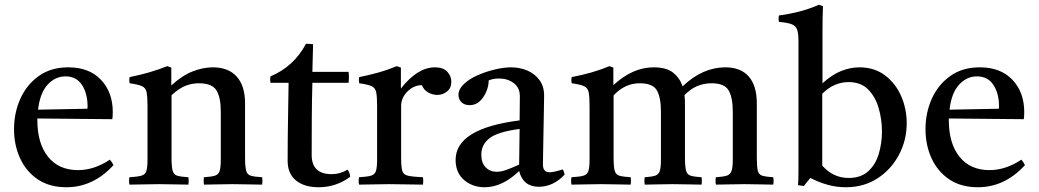

<svg xmlns="http://www.w3.org/2000/svg" viewBox="-20 -775 4368 807"><path d="M259 12Q188 12 139 -21Q90 -54 64.5 -109.5Q39 -165 39 -232Q39 -301 65.5 -360Q92 -419 143 -455.5Q194 -492 267 -492Q355 -492 404.5 -439.5Q454 -387 454 -304Q454 -294 453.5 -286.5Q453 -279 452 -274L137 -277Q137 -273 137 -270Q137 -172 182 -116Q227 -60 308 -60Q376 -60 442 -104Q452 -92 457 -81Q372 12 259 12ZM140 -314 347 -318Q348 -320 348 -323.5Q348 -327 348 -328Q348 -382 324.5 -418Q301 -454 255 -454Q212 -454 180 -419Q148 -384 140 -314Z M837 1Q835 -15 837 -30Q868 -32 883 -36.5Q898 -41 903 -56Q908 -71 908 -104V-306Q908 -366 889.5 -395.5Q871 -425 816 -425Q787 -425 760 -414.5Q733 -404 701 -375V-114Q701 -75 705.5 -58Q710 -41 725 -36.5Q740 -32 772 -30Q774 -15 772 1Q744 1 713.5 0Q683 -1 648 -1Q616 -1 585 0Q554 1 524 1Q521 -15 524 -30Q558 -32 574 -36.5Q590 -41 595 -56Q600 -71 600 -104V-328Q600 -367 596.5 -386Q593 -405 577.5 -412.5Q562 -420 525 -425Q522 -439 525 -451Q611 -468 683 -497L700 -491V-416Q746 -458 790 -475Q834 -492 874 -492Q940 -492 975 -453Q1010 -414 1010 -341V-114Q1010 -75 1014.5 -58Q1019 -41 1034 -36.5Q1049 -32 1082 -30Q1084 -15 1082 1Q1052 1 1023.5 0Q995 -1 957 -1Q920 -1 892.5 0Q865 1 837 1Z M1319 12Q1259 12 1224 -16.5Q1189 -45 1189 -99Q1189 -187 1190.5 -269Q1192 -351 1193 -427H1117Q1114 -442 1117 -454Q1216 -496 1266 -591Q1274 -591 1282 -590.5Q1290 -590 1296 -589Q1295 -563 1294.5 -534Q1294 -505 1293 -473H1445Q1448 -451 1445 -427H1293Q1291 -357 1290.5 -279.5Q1290 -202 1290 -124Q1290 -43 1374 -43Q1410 -43 1441 -62Q1450 -50 1452 -32Q1393 12 1319 12Z M1489 1Q1486 -15 1489 -30Q1523 -32 1539 -36.5Q1555 -41 1560 -56Q1565 -71 1565 -104V-328Q1565 -367 1561.5 -386Q1558 -405 1542.5 -412.5Q1527 -420 1490 -425Q1487 -439 1490 -451Q1530 -459 1568 -469.5Q1606 -480 1648 -497L1665 -491V-403Q1735 -492 1808 -492Q1843 -492 1860 -473.5Q1877 -455 1877 -432Q1877 -405 1859 -390.5Q1841 -376 1818 -376Q1799 -376 1780.5 -386Q1762 -396 1753 -417Q1719 -417 1692.5 -390.5Q1666 -364 1666 -329V-114Q1666 -75 1670.5 -58Q1675 -41 1694.5 -36.5Q1714 -32 1758 -30Q1760 -16 1758 1Q1724 1 1688 0Q1652 -1 1614 -1Q1577 -1 1548.5 0Q1520 1 1489 1Z M2245 10Q2179 10 2162 -56Q2091 12 2017 12Q1966 12 1930.5 -18.5Q1895 -49 1895 -103Q1895 -235 2164 -269Q2164 -293 2164.5 -318Q2165 -343 2165 -371Q2165 -406 2139.5 -425.5Q2114 -445 2078 -445Q2052 -445 2034 -437Q2034 -414 2024 -390Q2014 -366 1996.5 -349.5Q1979 -333 1954 -333Q1932 -333 1919.5 -345.5Q1907 -358 1907 -376Q1907 -400 1929.5 -421.5Q1952 -443 1987 -458.5Q2022 -474 2060 -483Q2098 -492 2128 -492Q2165 -492 2196.5 -478.5Q2228 -465 2247.5 -438.5Q2267 -412 2267 -373Q2267 -349 2266 -310.5Q2265 -272 2264.5 -228.5Q2264 -185 2263 -146Q2262 -107 2262 -83Q2262 -51 2290 -51Q2308 -51 2345 -63Q2349 -58 2350.5 -52Q2352 -46 2353 -41Q2328 -14 2300.5 -2Q2273 10 2245 10ZM2162 -83 2164 -233Q2072 -221 2037.5 -194Q2003 -167 2003 -125Q2003 -90 2021.5 -71.5Q2040 -53 2068 -53Q2086 -53 2108.5 -61Q2131 -69 2162 -83Z M2989 1Q2986 -15 2989 -30Q3019 -32 3034 -36.5Q3049 -41 3054.5 -56Q3060 -71 3060 -104V-306Q3060 -365 3042.5 -395Q3025 -425 2971 -425Q2904 -425 2857 -375Q2859 -359 2859 -341V-114Q2859 -75 2863.5 -58Q2868 -41 2883 -36.5Q2898 -32 2929 -30Q2931 -15 2929 1Q2901 1 2873 0Q2845 -1 2807 -1Q2770 -1 2742.5 0Q2715 1 2690 1Q2687 -15 2690 -30Q2719 -32 2733.5 -36.5Q2748 -41 2753 -56Q2758 -71 2758 -104V-306Q2758 -365 2741 -395Q2724 -425 2669 -425Q2606 -425 2559 -374V-114Q2559 -75 2563.5 -58Q2568 -41 2583.5 -36.5Q2599 -32 2631 -30Q2633 -15 2631 1Q2603 1 2573.5 0Q2544 -1 2506 -1Q2470 -1 2441 0Q2412 1 2382 1Q2379 -15 2382 -30Q2416 -32 2432 -36.5Q2448 -41 2453 -56Q2458 -71 2458 -104V-328Q2458 -367 2454.5 -386Q2451 -405 2435.5 -412.5Q2420 -420 2383 -425Q2380 -439 2383 -451Q2425 -459 2464 -470Q2503 -481 2541 -497L2558 -491V-417Q2639 -492 2727 -492Q2782 -492 2810 -469Q2838 -446 2849 -412Q2892 -453 2937 -472.5Q2982 -492 3028 -492Q3094 -492 3127.5 -453Q3161 -414 3161 -341V-114Q3161 -75 3165 -58Q3169 -41 3184 -36.5Q3199 -32 3230 -30Q3233 -15 3230 1Q3202 1 3174 0Q3146 -1 3109 -1Q3071 -1 3042.5 0Q3014 1 2989 1Z M3535 12Q3497 12 3460 2Q3423 -8 3386 -27Q3379 -18 3372 -10Q3365 -2 3359 7Q3352 6 3345.5 5Q3339 4 3334 3Q3336 -15 3336 -44.5Q3336 -74 3336 -114V-605Q3336 -636 3330 -651.5Q3324 -667 3306.5 -673.5Q3289 -680 3254 -683Q3251 -696 3254 -710Q3294 -715 3336 -725.5Q3378 -736 3422 -755L3439 -749Q3438 -727 3437.5 -699Q3437 -671 3437 -638V-425Q3478 -462 3516.5 -477Q3555 -492 3592 -492Q3655 -492 3699.5 -458.5Q3744 -425 3767.5 -371.5Q3791 -318 3791 -257Q3791 -186 3758.5 -124.5Q3726 -63 3668.5 -25.5Q3611 12 3535 12ZM3436 -381V-79Q3482 -27 3547 -27Q3598 -27 3629 -55Q3660 -83 3673.5 -128Q3687 -173 3687 -223Q3687 -272 3673.5 -319.5Q3660 -367 3629.5 -398.5Q3599 -430 3546 -430Q3517 -430 3489 -418Q3461 -406 3436 -381Z M4090 12Q4019 12 3970 -21Q3921 -54 3895.5 -109.5Q3870 -165 3870 -232Q3870 -301 3896.5 -360Q3923 -419 3974 -455.5Q4025 -492 4098 -492Q4186 -492 4235.5 -439.5Q4285 -387 4285 -304Q4285 -294 4284.5 -286.5Q4284 -279 4283 -274L3968 -277Q3968 -273 3968 -270Q3968 -172 4013 -116Q4058 -60 4139 -60Q4207 -60 4273 -104Q4283 -92 4288 -81Q4203 12 4090 12ZM3971 -314 4178 -318Q4179 -320 4179 -323.5Q4179 -327 4179 -328Q4179 -382 4155.5 -418Q4132 -454 4086 -454Q4043 -454 4011 -419Q3979 -384 3971 -314Z"/></svg>

Font: Tiro Telugu
Style: Regular
Weight: 400
Designer: Telugu: John Hudson & Fiona Ross. Latin: John Hudson.
Foundry: Tiro Typeworks Ltd.
Version: Version 1.52